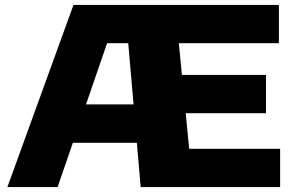

<svg xmlns="http://www.w3.org/2000/svg" viewBox="-20 -760 1202 780"><path d="M10 0 278.5 -740H1113V-584.5H706.5L719 -455.5H1060.5V-300H734.5L748.5 -155.5H1118V0H551.5L536 -180H276L214 0ZM415 -584.5 329.5 -336H522.5L501 -584.5Z"/></svg>

Font: Encode Sans Exp XBd
Style: Regular
Weight: 800
Width: 7
Designer: Multiple Designers
Foundry: Impallari Type
Version: Version 3.002; ttfautohint (v1.8.3) -l 8 -r 50 -G 200 -x 14 